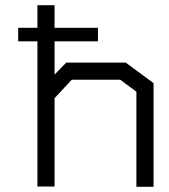

<svg xmlns="http://www.w3.org/2000/svg" viewBox="-20 -719 651 739"><path d="M571 -399V0H505V-366L443 -412H256L190 -341V-1H124V-560H50V-612H124V-699H190V-612H357V-560H190V-432L235 -478H464Z"/></svg>

Font: Turret Road Medium
Style: Regular
Weight: 500
Designer: Noponies
Foundry: Noponies
Version: Version 1.001; ttfautohint (v1.8)